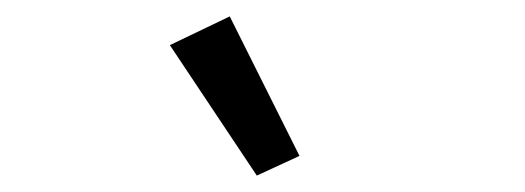

<svg xmlns="http://www.w3.org/2000/svg" viewBox="-20 -799 640 234"><path d="M293 -585 345 -609 260 -779 187 -744Z"/></svg>

Font: IBM Mono
Style: Regular
Weight: 400
Monospace: yes
Designer: Mike Abbink, Paul van der Laan, Pieter van Rosmalen
Foundry: Bold Monday
Version: Version 2.3